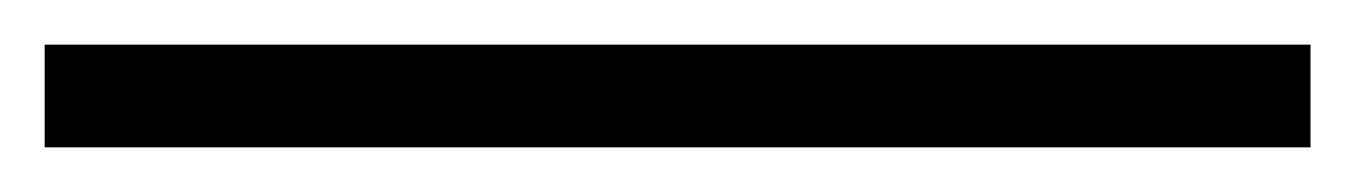

<svg xmlns="http://www.w3.org/2000/svg" viewBox="-25 2 607 86"><path d="M-5 68H562V22H-5Z"/></svg>

Font: Noto Serif TC Light
Style: Regular
Weight: 300
Designer: Ryoko NISHIZUKA 西塚涼子 (kana & ideographs); Frank Grießhammer (Latin, Greek & Cyrillic); Wenlong ZHANG 张文龙 (bopomofo); San
Foundry: Adobe
Version: Version 2.001;hotconv 1.1.0;makeotfexe 2.6.0